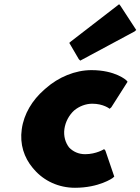

<svg xmlns="http://www.w3.org/2000/svg" viewBox="-20 -867 665 909"><path d="M513 -24 521 -31 479 -154 473 -161C473 -161 436 -137 383 -137C352 -137 326 -149 307 -169C290 -191 280 -222 285 -257C290 -291 307 -322 331 -344C355 -364 386 -376 417 -376C470 -376 499 -352 499 -352L507 -359L584 -480L578 -487C578 -487 527 -535 413 -535C336 -535 257 -502 197 -449L189 -442C133 -393 93 -328 83 -255C73 -184 94 -121 135 -72L136 -71L142 -64C188 -11 257 22 335 22C449 22 513 -24 513 -24ZM316 -671 308 -664 353 -587 360 -580 617 -718 625 -725 550 -840 544 -847Z"/></svg>

Font: Hussar Woodtype
Style: BlkObl
Weight: 900
Foundry: Cannot Into Space Fonts
Version: Version 1.07